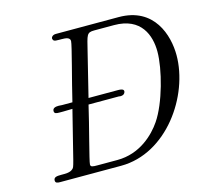

<svg xmlns="http://www.w3.org/2000/svg" viewBox="-100 -796 973 909"><g transform="rotate(-15 387.0 -341.5)"><path d="M63 -14C63 -2 72 0 85 0H385C610 0 774 -240 774 -438C774 -536 730 -683 556 -683H248C234 -683 225 -675 225 -666C225 -663 227 -660 229 -657C233 -652 244 -652 257 -652H267C288 -652 309 -650 309 -632C309 -614 262 -444 240 -350H189C185 -350 179 -351 173 -351C158 -351 143 -348 143 -333C143 -320 153 -319 169 -319H187C202 -319 217 -320 232 -320C164 -50 168 -54 157 -44C130 -18 63 -48 63 -14ZM244 -44C244 -60 290 -227 311 -320H459C461 -320 464 -319 467 -319C475 -319 484 -321 488 -328C491 -332 491 -335 491 -338C491 -348 476 -350 464 -350H319L372 -565C391 -641 390 -652 428 -652H525C658 -652 691 -557 691 -478C691 -392 650 -236 596 -157C560 -104 486 -31 375 -31H278C253 -31 244 -32 244 -44Z"/></g></svg>

Font: CMU Serif
Style: Italic
Weight: 500
Italic angle: -14.04°
Version: Version 0.7.0